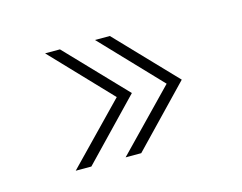

<svg xmlns="http://www.w3.org/2000/svg" viewBox="-48 -452 464 368"><g transform="rotate(-15 183.5 -268.0)"><path d="M162 -152 274.5 -268 163.5 -384.5H193L304.5 -268L193 -152ZM63 -152 175.5 -268 64.5 -384.5H94L205.5 -268L94 -152Z"/></g></svg>

Font: Imbue 50pt ExtraBold
Style: Regular
Weight: 800
Designer: Tyler Finck
Foundry: Etcetera Type Company
Version: Version 1.102; ttfautohint (v1.8.3)